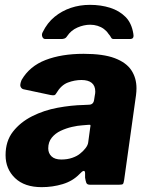

<svg xmlns="http://www.w3.org/2000/svg" viewBox="-20 -762 608 792"><path d="M308 -44Q280 -15 238.5 -2.5Q197 10 152 10Q81 10 42 -27.5Q3 -65 3 -122Q3 -180 33.5 -219Q64 -258 112.5 -282.5Q161 -307 217.5 -317.5Q274 -328 326 -329L346 -330Q365 -330 368 -349L371 -368Q372 -373 372.5 -376.5Q373 -380 373 -384Q373 -408 358.5 -420Q344 -432 316 -432Q288 -432 260 -421.5Q232 -411 212 -377Q209 -371 204.5 -369.5Q200 -368 189 -370L76 -394Q69 -396 65 -404Q61 -412 69 -432Q102 -489 168 -514.5Q234 -540 325 -540Q406 -540 453.5 -522Q501 -504 522 -472Q543 -440 543 -398Q543 -391 542.5 -384Q542 -377 541 -369L492 -19Q490 -6 487 -3Q484 0 471 0H351Q339 0 336 -8Q333 -16 331 -29V-48Q330 -68 308 -44ZM352 -235Q354 -244 353 -246Q352 -248 343 -247L319 -245Q301 -244 277 -238.5Q253 -233 230.5 -222.5Q208 -212 193.5 -194Q179 -176 179 -150Q179 -130 192.5 -117Q206 -104 233 -104Q258 -104 278 -111Q298 -118 310 -128Q323 -138 333 -151Q343 -164 344 -176ZM167 -601Q158 -601 154.5 -610.5Q151 -620 156 -629Q175 -668 205 -692.5Q235 -717 272 -729.5Q309 -742 351 -742Q396 -742 434 -730Q472 -718 497.5 -692.5Q523 -667 530 -623Q532 -614 529.5 -607.5Q527 -601 515 -601H449Q441 -601 438 -607.5Q435 -614 427 -623Q420 -634 408.5 -642.5Q397 -651 382.5 -655.5Q368 -660 352 -660Q326 -660 299.5 -648.5Q273 -637 257 -613Q252 -605 245.5 -603Q239 -601 234 -601Z"/></svg>

Font: Libre Franklin ExtraBold
Style: Italic
Weight: 800
Italic angle: -8°
Designer: Pablo Impallari, Rodrigo Fuenzalida, Nhung Nguyen
Foundry: Impallari Type
Version: Version 3.000